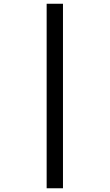

<svg xmlns="http://www.w3.org/2000/svg" viewBox="-20 -778 591 1033"><path d="M231 234.9V-757.8H318.8V234.9Z"/></svg>

Font: Open Sans
Style: SemiBold
Weight: 600
Foundry: Ascender Corporation
Version: Version 1.10